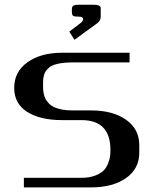

<svg xmlns="http://www.w3.org/2000/svg" viewBox="-20 -812 707 832"><path d="M416.5 -771V-739.7Q416 -723.1 402.8 -712.4L302.7 -639.6L280.3 -674.8L331.5 -713.9Q340.3 -722.7 340.3 -729Q340.3 -739.7 322.8 -739.7Q301.8 -739.7 296.6 -743.9Q291.5 -748 291.5 -760.3V-771Q291.5 -776.4 292 -778.8Q292.5 -781.2 295.2 -784.9Q297.9 -788.6 304.7 -790Q311.5 -791.5 322.8 -791.5H385.3Q399.9 -791.5 407 -788.6Q414.1 -785.6 415.3 -782.2Q416.5 -778.8 416.5 -771ZM250 -291.5Q154.3 -291.5 97.9 -327.1Q41.5 -362.8 41.5 -431.2Q41.5 -501 99.1 -542.2Q156.7 -583.5 250 -583.5H541.5V-541.5H291.5Q266.1 -541.5 246.6 -538.6Q227.1 -535.6 213.9 -531Q200.7 -526.4 191.7 -518.3Q182.6 -510.3 177.7 -502.9Q172.9 -495.6 170.2 -484.4Q167.5 -473.1 167 -464.8Q166.5 -456.5 166.5 -443.8Q166.5 -432.1 167 -423.8Q167.5 -415.5 170.2 -403.3Q172.9 -391.1 177.7 -382.3Q182.6 -373.5 191.9 -363.8Q201.2 -354 214.1 -347.9Q227.1 -341.8 246.8 -337.6Q266.6 -333.5 291.5 -333.5H375Q468.8 -333.5 526.1 -293.2Q583.5 -252.9 583.5 -183.1V-149.9Q583.5 -80.6 526.1 -40.3Q468.8 0 375 0H83.5V-41.5H333.5Q367.7 -41.5 392.6 -51.3Q417.5 -61 429.7 -73.7Q441.9 -86.4 449 -105.5Q456.1 -124.5 457.3 -136.5Q458.5 -148.4 458.5 -162.6Q458.5 -291.5 333.5 -291.5Z"/></svg>

Font: Gputeks
Style: Bold
Weight: 600
Width: 8
Version: Version 0.9